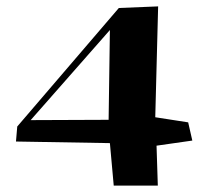

<svg xmlns="http://www.w3.org/2000/svg" viewBox="-20 -668 648 601"><path d="M474 -87H336L324 -220L30 -225L34 -272L352 -643L475 -648L466 -301L569 -285L582 -228L470 -212ZM76 -292 320 -293 324 -574Z"/></svg>

Font: Xiangcui Kesong Xiangcui Kesong
Style: Regular
Weight: 400
Version: Version 1.501;March 28, 2024;FontCreator 14.0.0.2814 64-bit